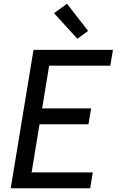

<svg xmlns="http://www.w3.org/2000/svg" viewBox="-20 -1000 640 1020"><path d="M37 0 158 -735H580L566 -651H241L204 -424H464L450 -340H190L148 -84H473L459 0ZM391 -794 267 -930 336 -980 448 -836Z"/></svg>

Font: Iosevka Custom Medium Oblique
Style: Regular
Weight: 500
Italic angle: -9°
Designer: Belleve Invis
Foundry: Belleve Invis
Version: Version 27.0.1